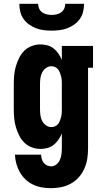

<svg xmlns="http://www.w3.org/2000/svg" viewBox="-20 -770 540 1003"><path d="M247 213Q223 213 199 209Q175 205 153 194.5Q131 184 113.5 167.5Q96 151 84 130Q72 109 65.5 85.5Q59 62 58 38H195Q195 49 198 60Q201 71 208 80Q215 89 225.5 94Q236 99 247 99Q262 99 274.5 89Q287 79 293 65Q299 51 301 35.5Q303 20 303 5V-73Q296 -56 285.5 -40.5Q275 -25 260.5 -13.5Q246 -2 228 3Q210 8 191 8Q168 8 145.5 -0.5Q123 -9 106.5 -25.5Q90 -42 79.5 -63.5Q69 -85 62.5 -107.5Q56 -130 54 -153.5Q52 -177 52 -200V-330Q52 -353 54 -376.5Q56 -400 62.5 -422.5Q69 -445 79.5 -466.5Q90 -488 106.5 -504.5Q123 -521 145.5 -529.5Q168 -538 191 -538Q210 -538 228 -533Q246 -528 260.5 -516.5Q275 -505 285.5 -489.5Q296 -474 303 -457V-530H466V-416H440V5Q440 32 436 58.5Q432 85 421 110Q410 135 392 155.5Q374 176 350.5 189Q327 202 300.5 207.5Q274 213 247 213ZM249 -106Q259 -106 268.5 -110.5Q278 -115 284 -123Q290 -131 293.5 -140.5Q297 -150 299.5 -160Q302 -170 302.5 -180Q303 -190 303 -200V-330Q303 -340 302.5 -350Q302 -360 299.5 -370Q297 -380 293.5 -389.5Q290 -399 284 -407Q278 -415 268.5 -419.5Q259 -424 249 -424Q233 -424 220 -414.5Q207 -405 200 -391Q193 -377 191 -361.5Q189 -346 189 -330V-200Q189 -184 191 -168.5Q193 -153 200 -139Q207 -125 220 -115.5Q233 -106 249 -106ZM250 -610Q229 -610 208.5 -612.5Q188 -615 168.5 -622.5Q149 -630 132 -642Q115 -654 103 -671Q91 -688 86 -708.5Q81 -729 81 -750H179Q179 -737 184.5 -725Q190 -713 200.5 -705.5Q211 -698 224 -695Q237 -692 250 -692Q263 -692 276 -695Q289 -698 299.5 -705.5Q310 -713 315.5 -725Q321 -737 321 -750H419Q419 -729 414 -708.5Q409 -688 397 -671Q385 -654 368 -642Q351 -630 331.5 -622.5Q312 -615 291.5 -612.5Q271 -610 250 -610Z"/></svg>

Font: Iosevka Slab Heavy
Style: Regular
Weight: 900
Monospace: yes
Designer: Belleve Invis
Foundry: Belleve Invis
Version: Version 11.1.0; ttfautohint (v1.8.3)